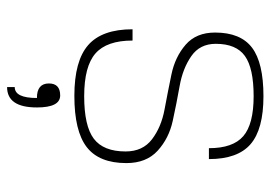

<svg xmlns="http://www.w3.org/2000/svg" viewBox="-128 -422 745 528"><g transform="rotate(90 244.0 -157.5)"><path d="M100 -379Q100 -335 134 -311.5Q168 -288 216 -279.5Q264 -271 312 -260.5Q360 -250 394 -219Q428 -188 428 -133Q428 -58 384 -24Q340 10 243 10Q147 10 103.5 -28Q60 -66 60 -150H91Q91 -79 126.5 -48Q162 -17 244 -17Q326 -17 361 -43.5Q396 -70 396 -131Q396 -178 362.5 -203.5Q329 -229 280.5 -238Q232 -247 184 -257Q136 -267 102.5 -296Q69 -325 69 -377Q69 -447 110.5 -478.5Q152 -510 244 -510Q335 -510 376 -474.5Q417 -439 417 -360H387Q387 -426 354 -454.5Q321 -483 244 -483Q167 -483 133.5 -459Q100 -435 100 -379ZM275 113Q275 195 219 195V174Q249 174 249 113Q209 113 209 80Q209 49 242 49Q275 49 275 113Z"/></g></svg>

Font: Fivo Sans Thin
Style: Regular
Weight: 250
Foundry: Alexander Slobzheninov
Version: 1.0